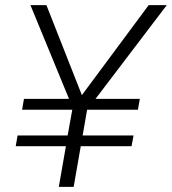

<svg xmlns="http://www.w3.org/2000/svg" viewBox="-20 -731 672 751"><path d="M300.3 -358.9 561.5 -710.9H632.3L353.5 -344.2H526.9L519.5 -301.8H320.8L303.2 -201.2H502.4L494.6 -159.2H295.9L268.1 0H210L237.8 -159.2H41.5L48.8 -201.2H244.6L262.7 -301.8H66.4L73.7 -344.2H250L99.1 -710.9H161.6Z"/></svg>

Font: TypoPRO Roboto Mono
Style: Italic
Weight: 300
Designer: Google
Version: Version 2.000986; 2015; ttfautohint (v1.3)